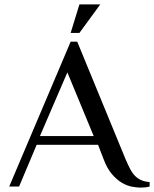

<svg xmlns="http://www.w3.org/2000/svg" viewBox="-20 -850 702 875"><path d="M662 0Q645 5 622 5Q605 5 582.5 1Q560 -3 536.5 -16.5Q513 -30 490.5 -56Q468 -82 452 -125L427 -190H147L67 0H22L302 -660H332L552 -125Q564 -97 574.5 -77.5Q585 -58 598 -46Q611 -34 626 -28Q641 -22 662 -20ZM162 -230H407L287 -520ZM342 -700H302L342 -830H437Z"/></svg>

Font: Philosopher
Style: Regular
Weight: 400
Designer: Jovanny Lemonad
Foundry: Jovanny Lemonad
Version: Version 1.000